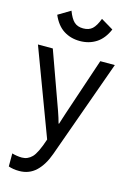

<svg xmlns="http://www.w3.org/2000/svg" viewBox="-141 -818 743 1098"><g transform="rotate(15 230.0 -268.5)"><path d="M24.4 203.1V126Q37.1 129.9 52.7 132.3Q68.4 134.8 83 134.8Q117.2 134.8 142.6 109.1Q168 83.5 196.3 -2V-2.4L4.9 -513.7H92.8L214.4 -175.8Q221.2 -156.2 226.6 -139.2Q231.9 -122.1 235.8 -107.4H238.8Q243.2 -122.1 248.8 -139.2Q254.4 -156.2 260.7 -175.8L374 -513.7H460L251.5 68.4Q227.1 136.7 186.8 174.8Q146.5 212.9 87.9 212.9Q68.4 212.9 53.2 210.4Q38.1 208 24.4 203.1ZM230.5 -669.4Q264.2 -669.4 284.2 -687.7Q304.2 -706.1 320.8 -750L393.6 -706.5Q368.7 -648.4 326.7 -621.6Q284.7 -594.7 230.5 -594.7Q175.8 -594.7 134 -621.6Q92.3 -648.4 67.4 -706.5L140.1 -750Q156.7 -706.1 176.8 -687.7Q196.8 -669.4 230.5 -669.4Z"/></g></svg>

Font: RobotoFlex
Style: Regular
Weight: 400
Designer: Berlow after Robertson
Foundry: Google
Version: Version 2.136